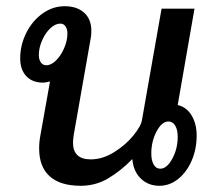

<svg xmlns="http://www.w3.org/2000/svg" viewBox="-20 -588 698 618"><path d="M613 -152Q613 -108 597 -71Q581 -34 553.5 -12Q526 10 493 10Q457 10 433 -13.5Q409 -37 406 -76Q369 -38 328.5 -14Q288 10 240 10Q174 10 140 -20.5Q106 -51 106 -110Q106 -132 110 -152L141 -326Q127 -322 119 -322Q84 -322 64.5 -343Q45 -364 45 -400Q45 -443 64.5 -482Q84 -521 117 -544.5Q150 -568 188 -568Q228 -568 251 -547Q274 -526 274 -489Q274 -473 272 -465L217 -152Q215 -136 215 -129Q215 -75 272 -75Q310 -75 347 -98Q384 -121 409 -151.5Q434 -182 437 -202L500 -560H606L552 -250Q581 -243 597 -216Q613 -189 613 -152ZM197 -480Q197 -494 191 -503Q185 -512 174 -512Q158 -512 142 -497Q126 -482 115.5 -458Q105 -434 105 -411Q105 -396 111.5 -387Q118 -378 129 -378Q145 -378 160.5 -393.5Q176 -409 186.5 -433Q197 -457 197 -480ZM552 -148Q552 -170 544 -183.5Q536 -197 522 -197Q501 -197 484 -165Q467 -133 467 -94Q467 -72 474.5 -58.5Q482 -45 496 -45Q517 -45 534.5 -77Q552 -109 552 -148Z"/></svg>

Font: KoHo SemiBold
Style: Italic
Weight: 600
Italic angle: -10°
Version: Version 1.000; ttfautohint (v1.6)